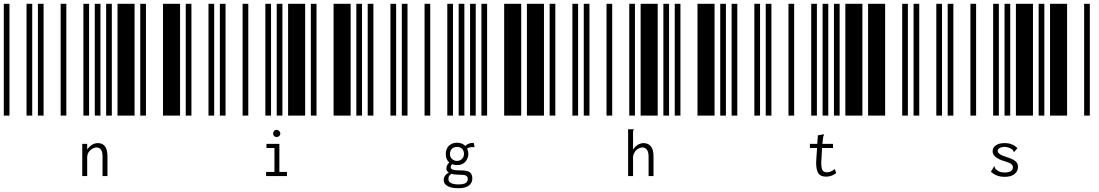

<svg xmlns="http://www.w3.org/2000/svg" viewBox="-20 -610 5800 1013"><path d="M0 0V-590H30V0ZM120 0V-590H150V0ZM180 0V-590H210V0ZM300 0V-590H330V0ZM420 0V-590H450V0ZM480 0V-590H510V0ZM540 0V-590H570V0ZM600 0V-590H690V0ZM720 0V-590H750V0ZM840 0V-590H930V0ZM414 149H440V179Q450 164 465 154Q480 145 497 145Q520 145 534 162Q547 180 547 216V319H521V217Q521 191 513 180Q504 168 490 168Q478 168 467 175Q455 182 447 194Q440 206 440 221V319H414Z M960 0V-590H990V0ZM1080 0V-590H1110V0ZM1140 0V-590H1170V0ZM1260 0V-590H1290V0ZM1380 0V-590H1410V0ZM1440 0V-590H1470V0ZM1500 0V-590H1590V0ZM1620 0V-590H1650V0ZM1740 0V-590H1830V0ZM1860 0V-590H1890V0ZM1384 297H1428V171H1386V149H1454V297H1494V319H1384ZM1440 113Q1432 113 1426 108Q1421 102 1421 94Q1421 86 1426 81Q1431 75 1440 75Q1447 75 1453 81Q1459 87 1459 94Q1459 102 1453 108Q1447 113 1440 113Z M1920 0V-590H1950V0ZM2040 0V-590H2070V0ZM2100 0V-590H2130V0ZM2220 0V-590H2250V0ZM2340 0V-590H2370V0ZM2400 0V-590H2430V0ZM2460 0V-590H2490V0ZM2520 0V-590H2550V0ZM2640 0V-590H2730V0ZM2760 0V-590H2850V0ZM2484 167Q2480 166 2474 166Q2456 166 2444 174Q2451 187 2451 202Q2451 219 2443 232Q2436 246 2422 254Q2409 261 2391 261Q2377 261 2365 256Q2358 264 2358 272Q2358 281 2369 285Q2381 289 2410 289Q2446 289 2459 299Q2472 310 2472 332Q2472 354 2455 368Q2437 383 2399 383Q2362 383 2342 372Q2321 361 2321 339Q2321 326 2329 316Q2336 306 2348 301Q2335 293 2335 278Q2335 263 2350 247Q2341 239 2336 227Q2332 216 2332 202Q2332 186 2339 172Q2346 158 2360 151Q2373 143 2391 143Q2418 143 2435 160Q2443 152 2453 148Q2462 144 2474 144L2480 145ZM2391 239Q2407 239 2418 228Q2428 218 2428 202Q2428 186 2418 175Q2407 165 2391 165Q2375 165 2364 175Q2354 186 2354 202Q2354 218 2364 228Q2375 239 2391 239ZM2448 336Q2448 327 2445 322Q2442 317 2432 314Q2423 312 2404 312Q2378 312 2362 307Q2353 313 2349 319Q2346 326 2346 336Q2346 349 2360 356Q2374 363 2399 363Q2424 363 2436 356Q2448 348 2448 336Z M2880 0V-590H2910V0ZM3000 0V-590H3030V0ZM3060 0V-590H3090V0ZM3180 0V-590H3210V0ZM3300 0V-590H3330V0ZM3360 0V-590H3450V0ZM3480 0V-590H3510V0ZM3540 0V-590H3570V0ZM3660 0V-590H3750V0ZM3780 0V-590H3810V0ZM3294 72H3324V74Q3321 77 3321 79Q3320 82 3320 88V179Q3330 164 3345 154Q3360 145 3376 145Q3400 145 3414 162Q3428 179 3428 216V319H3402V217Q3402 191 3393 180Q3384 168 3370 168Q3358 168 3347 175Q3335 181 3328 194Q3320 206 3320 221V319H3294Z M3840 0V-590H3870V0ZM3960 0V-590H3990V0ZM4020 0V-590H4050V0ZM4140 0V-590H4170V0ZM4260 0V-590H4290V0ZM4320 0V-590H4350V0ZM4380 0V-590H4410V0ZM4440 0V-590H4530V0ZM4560 0V-590H4650V0ZM4740 0V-590H4770V0ZM4392 303Q4368 322 4338 322Q4310 322 4298 305Q4286 287 4286 249Q4286 242 4287 227L4291 171H4253V149H4292L4295 104L4324 99H4328V101Q4326 104 4325 107Q4323 110 4323 115L4319 149H4375V171H4317L4314 229Q4313 244 4313 248Q4313 278 4320 289Q4327 299 4342 299Q4353 299 4363 295Q4372 291 4384 282Z M4800 0V-590H4830V0ZM4920 0V-590H4950V0ZM4980 0V-590H5010V0ZM5100 0V-590H5130V0ZM5220 0V-590H5250V0ZM5280 0V-590H5310V0ZM5340 0V-590H5430V0ZM5460 0V-590H5490V0ZM5520 0V-590H5610V0ZM5700 0V-590H5730V0ZM5280 323Q5237 323 5208 296L5223 271L5225 267L5228 269Q5228 270 5228 272Q5229 275 5230 277Q5232 280 5234 283Q5243 291 5254 296Q5265 300 5281 300Q5301 300 5313 293Q5324 286 5324 273Q5324 262 5315 255Q5306 248 5281 241Q5217 222 5217 188Q5217 168 5234 157Q5250 145 5280 145Q5303 145 5319 152Q5335 158 5348 172L5332 190L5330 193L5328 191Q5328 187 5326 185Q5325 182 5321 179Q5312 172 5302 169Q5291 165 5281 165Q5265 165 5254 171Q5244 176 5244 186Q5244 196 5255 203Q5265 211 5292 219Q5324 229 5337 240Q5351 251 5351 270Q5351 293 5333 308Q5315 323 5280 323Z"/></svg>

Font: Libre Barcode 39 Extended Text
Style: Regular
Weight: 400
Version: Version 1.005; ttfautohint (v1.8.3)